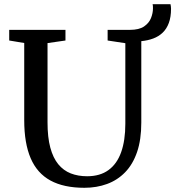

<svg xmlns="http://www.w3.org/2000/svg" viewBox="-20 -885 833 913"><path d="M381.3 8Q283.2 8 219.9 -26.6Q156.5 -61.1 125.9 -132.4Q95.2 -203.6 95.2 -313.5V-680.5L23.8 -692.4V-743H291.3V-692.4L206 -680.1V-303.1Q206 -232.1 219.2 -183.1Q232.4 -134.1 257.1 -104Q281.9 -73.9 316.5 -60.4Q351.2 -46.9 394.2 -46.9Q455.5 -46.9 495.8 -76.2Q536.2 -105.5 556.1 -161.3Q576 -217.2 576 -296.7V-679.6L491.8 -692.4V-743H597.7Q641.2 -743 664.9 -759.1Q688.6 -775.3 698 -799Q707.4 -822.6 707.4 -845.4Q707.4 -852.1 707.1 -856.8Q706.8 -861.6 705.7 -865H790.8Q791.8 -860 792.5 -854.5Q793.3 -849 793.3 -843.5Q793.3 -803.8 782.8 -775.7Q772.4 -747.6 753.4 -729.6Q734.4 -711.5 708.6 -701.9Q682.8 -692.3 651.9 -689.3V-302.3Q651.9 -220.8 631.8 -162.1Q611.7 -103.5 575 -65.8Q538.3 -28.1 488.9 -10.1Q439.6 8 381.3 8Z"/></svg>

Font: Merriweather Light
Style: Regular
Weight: 300
Designer: Eben Sorkin
Foundry: Eben Sorkin
Version: Version 2.100